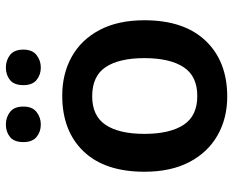

<svg xmlns="http://www.w3.org/2000/svg" viewBox="-90 -694 794 654"><g transform="rotate(-90 307.0 -367.0)"><path d="M565 -272Q565 -137 495 -63.5Q425 10 305 10Q231 10 173 -23Q115 -56 82 -119Q49 -182 49 -272Q49 -407 118.5 -479.5Q188 -552 308 -552Q383 -552 441 -519.5Q499 -487 532 -424.5Q565 -362 565 -272ZM178 -272Q178 -186 208.5 -139Q239 -92 307 -92Q375 -92 405.5 -139Q436 -186 436 -272Q436 -358 405.5 -404Q375 -450 306 -450Q239 -450 208.5 -404Q178 -358 178 -272ZM150 -684Q150 -716 167.5 -730Q185 -744 210 -744Q234 -744 252.5 -730Q271 -716 271 -684Q271 -654 252.5 -639.5Q234 -625 210 -625Q185 -625 167.5 -639.5Q150 -654 150 -684ZM344 -684Q344 -716 361.5 -730Q379 -744 404 -744Q428 -744 446.5 -730Q465 -716 465 -684Q465 -654 446.5 -639.5Q428 -625 404 -625Q379 -625 361.5 -639.5Q344 -654 344 -684Z"/></g></svg>

Font: Noto Sans SemiBold
Style: Regular
Weight: 600
Designer: Monotype Design Team
Foundry: Monotype Imaging Inc.
Version: Version 2.007